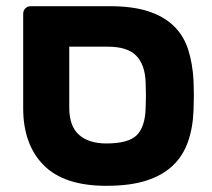

<svg xmlns="http://www.w3.org/2000/svg" viewBox="-20 -591 687 621"><path d="M324 10Q187 10 121 -57Q55 -124 55 -241V-546Q55 -557 62 -564Q69 -571 80 -571H334Q409 -571 459.5 -554.5Q510 -538 542 -507Q574 -476 588.5 -431Q603 -386 606 -330Q606 -323 606.5 -310Q607 -297 607 -282.5Q607 -268 606.5 -255.5Q606 -243 606 -235Q604 -178 588 -132.5Q572 -87 539 -55.5Q506 -24 453.5 -7Q401 10 324 10ZM324 -127Q395 -127 422 -153.5Q449 -180 451 -240Q451 -248 451.5 -259Q452 -270 452 -282.5Q452 -295 451.5 -306.5Q451 -318 451 -325Q449 -382 420.5 -411Q392 -440 329 -440H204V-243Q204 -183 235.5 -155Q267 -127 324 -127Z"/></svg>

Font: Fz Rubik
Style: Bold
Weight: 700
Designer: Hubert and Fischer
Foundry: Hubert and Fischer
Version: Vit hóa bi FontZin.com